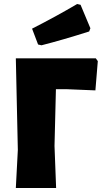

<svg xmlns="http://www.w3.org/2000/svg" viewBox="-20 -938 517 958"><path d="M468 -633 456 -487 311 -493H259L252 -210L260 0H59L69 -190L59 -647H458ZM382 -914 431 -797 425 -781Q293 -739 187 -712L170 -716L140 -795Q258 -855 365 -918Z"/></svg>

Font: Luna Sans Black
Style: Regular
Weight: 900
Designer: Juan Pablo del Peral
Foundry: Huerta Tipografica
Version: Version 2.001; ttfautohint (v1.5)